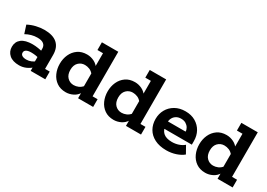

<svg xmlns="http://www.w3.org/2000/svg" viewBox="-3 -1214 2580 1855"><g transform="rotate(30 1287.0 -286.5)"><path d="M180 10Q108 10 69.5 -24Q31 -58 31 -112Q31 -168 72 -200Q113 -232 195 -232Q223 -232 255.5 -227Q288 -222 312 -215L295 -203V-242Q295 -275 272 -293Q249 -311 203 -311Q169 -311 136.5 -302Q104 -293 74 -276L45 -366Q86 -388 133.5 -399Q181 -410 223 -410Q319 -410 367.5 -367Q416 -324 416 -241V-86H468V0H305V-66L323 -52Q295 -24 258 -7Q221 10 180 10ZM213 -73Q240 -73 266 -83.5Q292 -94 306 -110L295 -78V-171L312 -143Q290 -151 267 -154Q244 -157 222 -157Q187 -157 168 -146Q149 -135 149 -114Q149 -94 166 -83.5Q183 -73 213 -73Z M700 10Q640 10 598.5 -19Q557 -48 535.5 -96Q514 -144 514 -201Q514 -257 535.5 -304.5Q557 -352 598.5 -381Q640 -410 700 -410Q741 -410 779.5 -391Q818 -372 840 -334L825 -332V-497H763V-583H946V-86H1002V0H834V-75L840 -66Q818 -28 779.5 -9Q741 10 700 10ZM732 -88Q758 -88 784 -99Q810 -110 831 -136L825 -90V-305L831 -264Q810 -291 784 -301.5Q758 -312 732 -312Q690 -312 661 -283Q632 -254 632 -201Q632 -147 661 -117.5Q690 -88 732 -88Z M1234 10Q1174 10 1132.5 -19Q1091 -48 1069.5 -96Q1048 -144 1048 -201Q1048 -257 1069.5 -304.5Q1091 -352 1132.5 -381Q1174 -410 1234 -410Q1275 -410 1313.5 -391Q1352 -372 1374 -334L1359 -332V-497H1297V-583H1480V-86H1536V0H1368V-75L1374 -66Q1352 -28 1313.5 -9Q1275 10 1234 10ZM1266 -88Q1292 -88 1318 -99Q1344 -110 1365 -136L1359 -90V-305L1365 -264Q1344 -291 1318 -301.5Q1292 -312 1266 -312Q1224 -312 1195 -283Q1166 -254 1166 -201Q1166 -147 1195 -117.5Q1224 -88 1266 -88Z M1822 10Q1745 10 1691 -17.5Q1637 -45 1609.5 -93Q1582 -141 1582 -201Q1582 -260 1608.5 -307Q1635 -354 1683.5 -382Q1732 -410 1798 -410Q1863 -410 1910.5 -382Q1958 -354 1984 -307Q2010 -260 2010 -201V-161H1647V-240H1895Q1895 -261 1883 -281Q1871 -301 1849.5 -314Q1828 -327 1796 -327Q1765 -327 1743 -313.5Q1721 -300 1709.5 -278.5Q1698 -257 1698 -232V-201Q1698 -148 1730.5 -117.5Q1763 -87 1829 -87Q1868 -87 1903 -99Q1938 -111 1962 -132L2008 -50Q1976 -23 1926.5 -6.5Q1877 10 1822 10Z M2256 10Q2196 10 2154.5 -19Q2113 -48 2091.5 -96Q2070 -144 2070 -201Q2070 -257 2091.5 -304.5Q2113 -352 2154.5 -381Q2196 -410 2256 -410Q2297 -410 2335.5 -391Q2374 -372 2396 -334L2381 -332V-497H2319V-583H2502V-86H2558V0H2390V-75L2396 -66Q2374 -28 2335.5 -9Q2297 10 2256 10ZM2288 -88Q2314 -88 2340 -99Q2366 -110 2387 -136L2381 -90V-305L2387 -264Q2366 -291 2340 -301.5Q2314 -312 2288 -312Q2246 -312 2217 -283Q2188 -254 2188 -201Q2188 -147 2217 -117.5Q2246 -88 2288 -88Z"/></g></svg>

Font: Rokkitt SemiBold
Style: Bold
Weight: 700
Version: Version 3.103